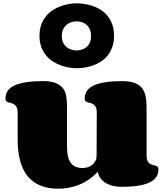

<svg xmlns="http://www.w3.org/2000/svg" viewBox="-20 -1119 987 1151"><path d="M560.1 -444.8Q560.1 -464.8 554.7 -476.1Q549.3 -487.3 541.3 -492.9Q533.2 -498.5 523.9 -500.7Q514.6 -502.9 506.6 -505.4Q498.5 -507.8 493.2 -512.5Q487.8 -517.1 487.8 -527.8Q487.8 -583.5 545.4 -608.2Q603 -632.8 711.9 -632.8Q748.5 -632.8 773.4 -626Q798.3 -619.1 814.7 -606.9Q831.1 -594.7 840.1 -577.6Q849.1 -560.5 853.3 -539.8Q857.4 -519 858.2 -495.6Q858.9 -472.2 858.9 -446.8V-185.1Q858.9 -165.5 864 -154.8Q869.1 -144 877.2 -138.4Q885.3 -132.8 894.3 -130.9Q903.3 -128.9 911.4 -126.5Q919.4 -124 924.6 -119.4Q929.7 -114.7 929.7 -104Q929.7 -48.3 873.3 -23.7Q816.9 1 711.9 1Q686 1 666 -2.9Q646 -6.8 631.1 -13.2Q616.2 -19.5 605.5 -27.6Q594.7 -35.6 587.4 -44.4Q570.3 -64 565.9 -89.8Q540.5 -61 505.9 -38.6Q491.2 -28.8 472.7 -19.8Q454.1 -10.7 432.1 -3.7Q410.2 3.4 384.5 7.8Q358.9 12.2 330.1 12.2Q276.4 12.2 237.3 -1.2Q198.2 -14.6 171.1 -37.1Q144 -59.6 127.4 -89.4Q110.8 -119.1 101.6 -151.9Q92.3 -184.6 89.1 -218Q85.9 -251.5 85.9 -281.7V-442.4Q85.9 -462.9 80.6 -474.4Q75.2 -485.8 66.9 -491.9Q58.6 -498 49.3 -500.2Q40 -502.4 31.7 -505.1Q23.4 -507.8 18.1 -512.5Q12.7 -517.1 12.7 -527.8Q12.7 -583.5 70.3 -608.2Q127.9 -632.8 236.8 -632.8Q285.2 -632.8 314 -621.1Q342.8 -609.4 357.9 -589.1Q373 -568.8 377.4 -541Q381.8 -513.2 381.8 -481V-239.7Q381.8 -209.5 386.5 -185.8Q391.1 -162.1 402.1 -145.5Q413.1 -128.9 431.2 -120.4Q449.2 -111.8 476.1 -111.8Q493.2 -111.8 508.3 -117.2Q523.4 -122.6 534.7 -132.3Q545.9 -142.1 552.5 -155.5Q559.1 -168.9 559.1 -185.1ZM350.6 -903.3Q350.6 -877 360.1 -860.1Q369.6 -843.3 383.1 -833.5Q396.5 -823.7 411.9 -820.1Q427.2 -816.4 439 -816.4Q450.7 -816.4 465.8 -820.1Q481 -823.7 494.4 -833.5Q507.8 -843.3 516.8 -860.1Q525.9 -877 525.9 -903.3Q525.9 -929.7 516.8 -946.8Q507.8 -963.9 494.4 -973.9Q481 -983.9 465.8 -987.5Q450.7 -991.2 439 -991.2Q427.2 -991.2 411.9 -987.5Q396.5 -983.9 383.1 -973.9Q369.6 -963.9 360.1 -946.8Q350.6 -929.7 350.6 -903.3ZM216.8 -904.3Q216.8 -943.4 228 -972.9Q239.3 -1002.4 257.6 -1024.2Q275.9 -1045.9 299.6 -1060.3Q323.2 -1074.7 347.9 -1083.3Q372.6 -1091.8 396.5 -1095.5Q420.4 -1099.1 439.9 -1099.1Q460.9 -1099.1 485.6 -1095.5Q510.3 -1091.8 535.2 -1083.3Q560.1 -1074.7 583.3 -1060.3Q606.4 -1045.9 624.3 -1024.2Q642.1 -1002.4 652.8 -972.9Q663.6 -943.4 663.6 -904.3Q663.6 -865.7 652.8 -836.2Q642.1 -806.6 624.3 -784.9Q606.4 -763.2 583.3 -748.8Q560.1 -734.4 535.2 -725.8Q510.3 -717.3 485.6 -713.6Q460.9 -710 439.9 -710Q420.9 -710 396.7 -713.6Q372.6 -717.3 347.9 -725.8Q323.2 -734.4 299.6 -748.8Q275.9 -763.2 257.6 -784.9Q239.3 -806.6 228 -835.9Q216.8 -865.2 216.8 -904.3Z"/></svg>

Font: Corben
Style: Bold
Weight: 700
Designer: vernon adams
Foundry: vernon adams
Version: Version 1.101; ttfautohint (v1.6)